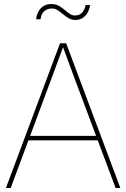

<svg xmlns="http://www.w3.org/2000/svg" viewBox="-20 -945 635 965"><path d="M281.7 -727.5H312.5L585 0H561L350.1 -563.5Q330.6 -616.7 321 -642.3Q311.5 -668 292.5 -719.7H301.3Q272.5 -641.6 243.7 -563.5L33.7 0H9.8ZM117.7 -262.2H477.1V-239.7H117.7ZM294.4 -875.5Q277.8 -889.2 266.4 -895.8Q254.9 -902.3 240.7 -902.3Q216.3 -902.3 201.2 -887.9Q186 -873.5 184.1 -848.1H161.6Q163.6 -870.1 173.6 -887.7Q183.6 -905.3 200 -915Q216.3 -924.8 236.8 -924.8Q258.8 -924.8 274.7 -916.3Q290.5 -907.7 309.6 -891.6Q324.7 -878.9 334.5 -873Q344.2 -867.2 356.4 -867.2Q377.9 -867.2 391.1 -879.6Q404.3 -892.1 410.2 -919.4H433.1Q429.2 -896.5 419.2 -879.6Q409.2 -862.8 394 -853.8Q378.9 -844.7 360.4 -844.7Q341.3 -844.7 326.9 -852.5Q312.5 -860.4 294.4 -875.5Z"/></svg>

Font: Intratopia Thin
Style: Regular
Weight: 100
Designer: Rasmus Andersson
Foundry: rsms
Version: Version 3.000;Glyphs 3.2.3 (3260)